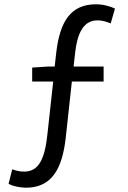

<svg xmlns="http://www.w3.org/2000/svg" viewBox="-20 -766 595 895"><path d="M130 -386H228L201 -140C189 -27 162 34 92 34C72 34 55 30 37 23L20 91C38 101 67 108 101 109C225 109 270 15 286 -120L315 -386H463V-456H323L331 -526C340 -603 366 -671 433 -671C461 -671 480 -663 496 -657L516 -726C495 -736 462 -746 428 -746C310 -746 259 -667 242 -519L235 -456H207L130 -451Z"/></svg>

Font: Noto Sans KR
Style: Regular
Weight: 400
Designer: Ryoko NISHIZUKA 西塚涼子 (kana, bopomofo & ideographs); Paul D. Hunt (Latin, Greek & Cyrillic); Sandoll Communications 산돌커뮤니
Foundry: Adobe
Version: Version 2.004;hotconv 1.0.118;makeotfexe 2.5.65603